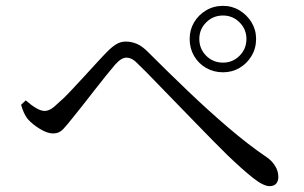

<svg xmlns="http://www.w3.org/2000/svg" viewBox="-20 -705 1040 656"><path d="M742 -458Q710 -458 684 -473Q658 -488 643 -514Q628 -540 628 -572Q628 -603 643 -628.5Q658 -654 684 -669.5Q710 -685 742 -685Q773 -685 798.5 -669.5Q824 -654 839.5 -628.5Q855 -603 855 -572Q855 -540 839.5 -514Q824 -488 798.5 -473Q773 -458 742 -458ZM901 -69Q880 -69 844 -97.5Q808 -126 757 -175Q739 -193 709.5 -222.5Q680 -252 646 -287.5Q612 -323 576.5 -359Q541 -395 510 -427.5Q479 -460 456 -482Q442 -497 432 -502.5Q422 -508 412 -508Q404 -508 395 -503Q386 -498 374 -485Q362 -471 343 -447.5Q324 -424 303 -397Q282 -370 262 -344.5Q242 -319 228 -302Q210 -279 196 -264Q182 -249 161 -249Q142 -249 116.5 -264.5Q91 -280 75 -298Q67 -308 61.5 -320.5Q56 -333 52 -347L68 -362Q86 -346 103 -336Q120 -326 132 -326Q143 -326 154 -332.5Q165 -339 179 -353Q197 -368 219.5 -392Q242 -416 266 -442Q290 -468 310.5 -490.5Q331 -513 344 -526Q359 -542 375 -552.5Q391 -563 410 -563Q429 -563 448 -555Q467 -547 489 -524Q552 -461 621.5 -394.5Q691 -328 760 -269Q829 -210 891 -168Q909 -156 920 -138Q931 -120 931 -101Q931 -86 923.5 -77.5Q916 -69 901 -69ZM742 -491Q775 -491 798.5 -514.5Q822 -538 822 -572Q822 -605 798.5 -628.5Q775 -652 742 -652Q708 -652 684.5 -628.5Q661 -605 661 -572Q661 -538 684.5 -514.5Q708 -491 742 -491Z"/></svg>

Font: Noto Serif JP
Style: Regular
Weight: 400
Designer: Ryoko NISHIZUKA  (kana & ideographs); Frank Grießhammer (Latin, Greek & Cyrillic); Wenlong ZHANG  (bopomofo); Sandoll Co
Foundry: Adobe
Version: Version 2.003-H1;hotconv 1.1.1;makeotfexe 2.6.0